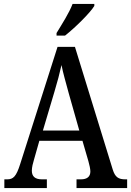

<svg xmlns="http://www.w3.org/2000/svg" viewBox="-20 -951 663 971"><path d="M266 -784V-771H309C360 -811 436 -886 457 -921V-931H347C330 -886 294 -830 266 -784ZM2 0H217V-44H192C156 -44 141 -60 141 -88C141 -105 147 -128 152 -144L179 -239H397L427 -136C432 -118 437 -97 437 -84C437 -58 421 -44 389 -44H367V0H623V-44H614C579 -44 562 -55 550 -94L359 -714H271L82 -121C62 -58 47 -44 16 -44H2ZM197 -291 255 -486C270 -536 282 -581 291 -622C299 -581 313 -534 328 -478L381 -291Z"/></svg>

Font: Noto Serif Hebrew Condensed Medium
Style: Regular
Weight: 500
Width: 3
Designer: Monotype Design Team
Foundry: Monotype Imaging Inc.
Version: Version 2.004